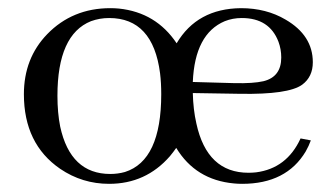

<svg xmlns="http://www.w3.org/2000/svg" viewBox="-20 -445 828 475"><path d="M578.1 -400.4Q646.5 -400.4 668.9 -341.8Q675.8 -323.2 675.8 -302.7Q675.8 -254.9 631.8 -244.1Q606.4 -238.3 560.5 -239.3L457 -242.2Q461.9 -361.3 536.1 -392.6Q555.7 -400.4 578.1 -400.4ZM122.1 -208Q122.1 -359.4 205.1 -392.6Q226.6 -400.4 250 -400.4Q358.4 -400.4 376 -263.7Q378.9 -240.2 378.9 -211.9Q378.9 -47.9 289.1 -19.5Q271.5 -14.6 252.9 -14.6Q154.3 -14.6 128.9 -131.8Q122.1 -166 122.1 -208ZM252.9 -424.8Q159.2 -424.8 96.7 -360.4Q39.1 -300.8 39.1 -211.9Q39.1 -88.9 128.9 -27.3Q183.6 9.8 250 9.8Q340.8 9.8 400.4 -58.6Q409.2 -69.3 416 -79.1Q463.9 0 558.6 8.8Q568.4 9.8 579.1 9.8Q688.5 9.8 736.3 -70.3Q744.1 -84 749 -97.7L723.6 -102.5Q689.5 -28.3 613.3 -18.6Q603.5 -17.6 594.7 -17.6Q492.2 -17.6 465.8 -139.6Q458 -173.8 457 -214.8L574.2 -212.9Q693.4 -210.9 727.5 -235.4Q753.9 -254.9 753.9 -291Q753.9 -357.4 686.5 -396.5Q638.7 -424.8 576.2 -424.8Q467.8 -423.8 417 -337.9Q366.2 -414.1 274.4 -423.8Q263.7 -424.8 252.9 -424.8Z"/></svg>

Font: Abhaya Libre
Style: Regular
Weight: 400
Designer: Pushpananda Ekanayake, Sol Matas, Pathum Egodawatta
Foundry: Mooniak
Version: Version 1.050 ; ttfautohint (v1.6)